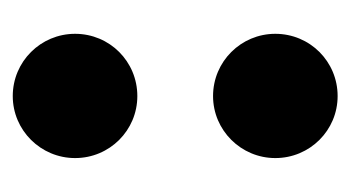

<svg xmlns="http://www.w3.org/2000/svg" viewBox="-144 -396 549 301"><g transform="rotate(-90 130.5 -245.5)"><path d="M130.4 9.3C184.6 9.3 228 -34.2 228 -88.4C228 -142.1 184.6 -186 130.4 -186C76.7 -186 33.2 -142.1 33.2 -88.4C33.2 -34.2 76.7 9.3 130.4 9.3ZM130.4 -304.7C184.6 -304.7 228 -348.1 228 -402.3C228 -456.1 184.6 -500 130.4 -500C76.7 -500 33.2 -456.1 33.2 -402.3C33.2 -348.1 76.7 -304.7 130.4 -304.7Z"/></g></svg>

Font: Raveo Display Display ExtraBold
Style: Regular
Weight: 800
Designer: Jakub Foglar, Rasmus Andersson (Inter)
Foundry: Jakubfoglar.com
Version: Version 1.100;Glyphs 3.2.3 (3260)